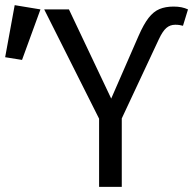

<svg xmlns="http://www.w3.org/2000/svg" viewBox="-134 -725 754 745"><path d="M576 -625Q570 -626.5 562.8 -627.8Q555.5 -629 546 -629Q526 -629 511.5 -616.5Q497 -604 482.5 -573L338.5 -265.5V0H250.5V-264.5L37.5 -688.5H133.5L297.5 -342.5L404 -586.5Q423.5 -631 442.5 -655.5Q461.5 -680 484.8 -689.8Q508 -699.5 539.5 -699.5Q556.5 -699.5 570 -696.8Q583.5 -694 595.5 -688.5ZM-77 -705 23 -688.5 -48.5 -492.5 -114 -503Z"/></svg>

Font: Fira Code Light
Style: Regular
Weight: 400
Monospace: yes
Version: Version 5.002